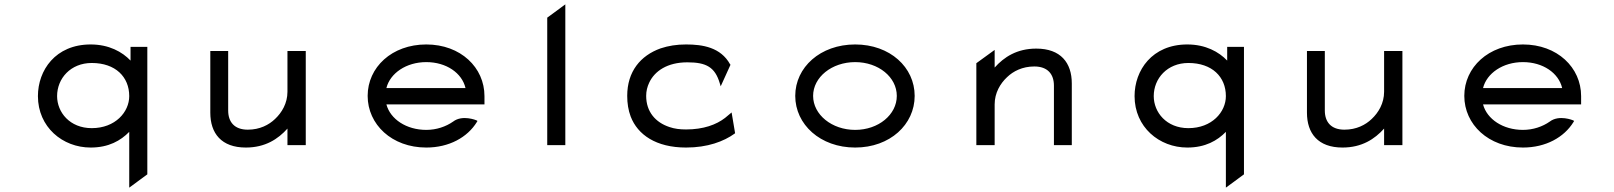

<svg xmlns="http://www.w3.org/2000/svg" viewBox="-20 -666 7404 881"><path d="M154 -225C154 -83 267 11 396 11C479 11 534 -21 573 -61V195L656 134V-451H579V-388C541 -428 480 -462 396 -462C234 -462 154 -343 154 -225ZM242 -225C242 -306 304 -377 401 -377C510 -377 573 -313 573 -225C573 -152 509 -78 401 -78C300 -78 242 -151 242 -225Z M945 -149C945 -54 996 11 1108 11C1197 11 1256 -28 1299 -76V0H1383V-432H1299V-245C1299 -192 1273 -149 1242 -120C1214 -93 1172 -71 1117 -71C1055 -71 1027 -107 1027 -159V-432H945Z M2203 -187V-225C2203 -356 2094 -462 1936 -462C1778 -462 1667 -357 1667 -226C1667 -95 1778 11 1936 11C2041 11 2125 -36 2168 -106L2171 -111L2166 -114C2166 -114 2102 -141 2059 -108C2026 -85 1983 -70 1936 -70C1845 -70 1771 -119 1753 -187ZM1753 -262C1770 -330 1844 -381 1936 -381C2028 -381 2100 -331 2116 -262Z M2574 0V-646L2491 -585V0Z M3287 -270 3332 -369 3330 -371C3287 -449 3204 -462 3128 -462C3085 -462 3047 -456 3011 -444C2919 -411 2858 -338 2858 -226C2858 -192 2863 -160 2874 -131C2906 -48 2990 11 3128 11C3227 11 3301 -17 3351 -53L3353 -55L3337 -150L3307 -125C3267 -94 3208 -72 3128 -72C3100 -72 3075 -75 3052 -83C2988 -104 2945 -153 2945 -226C2945 -248 2950 -268 2959 -287C2984 -340 3042 -380 3134 -380C3221 -380 3261 -358 3283 -283Z M3904 -381C4011 -381 4095 -312 4095 -226C4095 -140 4011 -70 3904 -70C3797 -70 3711 -140 3711 -226C3711 -312 3797 -381 3904 -381ZM3904 11C4064 11 4177 -95 4177 -226C4177 -357 4064 -462 3904 -462C3744 -462 3629 -357 3629 -226C3629 -95 3744 11 3904 11Z M4898 -283C4898 -378 4847 -443 4735 -443C4646 -443 4587 -404 4544 -356V-437L4460 -376V0H4544V-187C4544 -240 4570 -283 4601 -312C4629 -339 4671 -361 4726 -361C4788 -361 4816 -325 4816 -273V0H4898Z M5186 -225C5186 -83 5299 11 5428 11C5511 11 5566 -21 5605 -61V195L5688 134V-451H5611V-388C5573 -428 5512 -462 5428 -462C5266 -462 5186 -343 5186 -225ZM5274 -225C5274 -306 5336 -377 5433 -377C5542 -377 5605 -313 5605 -225C5605 -152 5541 -78 5433 -78C5332 -78 5274 -151 5274 -225Z M5977 -149C5977 -54 6028 11 6140 11C6229 11 6288 -28 6331 -76V0H6415V-432H6331V-245C6331 -192 6305 -149 6274 -120C6246 -93 6204 -71 6149 -71C6087 -71 6059 -107 6059 -159V-432H5977Z M7235 -187V-225C7235 -356 7126 -462 6968 -462C6810 -462 6699 -357 6699 -226C6699 -95 6810 11 6968 11C7073 11 7157 -36 7200 -106L7203 -111L7198 -114C7198 -114 7134 -141 7091 -108C7058 -85 7015 -70 6968 -70C6877 -70 6803 -119 6785 -187ZM6785 -262C6802 -330 6876 -381 6968 -381C7060 -381 7132 -331 7148 -262Z"/></svg>

Font: Charger Monospace
Style: Regular
Weight: 400
Designer: Jasper
Foundry: Cannot Into Space Fonts
Version: Version 0.980